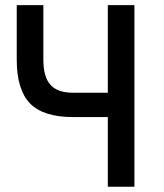

<svg xmlns="http://www.w3.org/2000/svg" viewBox="-20 -713 626 733"><path d="M258.8 -266.1Q145.5 -266.1 94.7 -318.1Q43.9 -370.1 43.9 -485.8V-693.4H145.5V-485.8Q145.5 -419.4 172.6 -389.2Q199.7 -358.9 258.8 -358.9H391.6V-693.4H493.2V0H391.6V-266.1Z"/></svg>

Font: Cascadia Mono PL
Style: Regular
Weight: 400
Monospace: yes
Designer: Aaron Bell
Foundry: Saja Typeworks
Version: Version 2404.023; ttfautohint (v1.8.4)